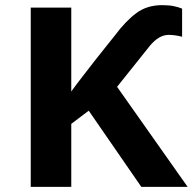

<svg xmlns="http://www.w3.org/2000/svg" viewBox="-20 -727 750 747"><path d="M610.8 -707Q637.7 -707 657 -702.9Q676.3 -698.7 688.5 -693.4V-584Q680.2 -586.4 665.3 -588.9Q650.4 -591.3 636.2 -591.3Q598.6 -591.3 563.5 -549.3L435.5 -389.2L710 0H529.8L325.2 -296.4L257.3 -245.1V0H99.6V-697.3H257.3V-371.1Q277.3 -398.9 302.7 -431.4Q328.1 -463.9 350.6 -493.2L426.8 -588.9Q469.2 -645.5 510.7 -676.3Q552.2 -707 610.8 -707Z"/></svg>

Font: Lunasima
Style: Bold
Weight: 700
Designer: The DocRepair Project, Monotype Design Team
Foundry: Google
Version: Version 2.009